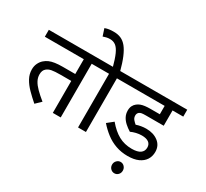

<svg xmlns="http://www.w3.org/2000/svg" viewBox="-204 -1206 1829 1707"><g transform="rotate(30 710.5 -352.0)"><path d="M481 -551V0H400V-328H291Q230 -328 199.5 -322Q169 -316 150 -299Q138 -289 132 -274Q126 -259 126 -237Q126 -204 142.5 -173.5Q159 -143 191.5 -110.5Q224 -78 271 -40L217 12Q171 -28 131.5 -68Q92 -108 68.5 -151Q45 -194 45 -242Q45 -277 58.5 -305Q72 -333 93 -351Q112 -368 136 -378.5Q160 -389 193.5 -394Q227 -399 272 -399H400V-551H0V-622H584V-551Z M740 -551V0H659V-551H570V-622H843V-551ZM660 -615Q639 -694 618.5 -739.5Q598 -785 573 -804Q548 -823 514 -823Q492 -823 475 -818.5Q458 -814 444 -809L420 -882Q441 -890 462 -893Q483 -896 511 -896Q552 -896 584 -882Q616 -868 642 -836Q668 -804 691 -749.5Q714 -695 735 -615Z M1187 -222Q1158 -222 1129 -215Q1100 -208 1077 -197Q1046 -216 1020.5 -239Q995 -262 980.5 -290Q966 -318 966 -352Q966 -380 976 -400Q986 -420 1003 -433Q1018 -445 1036.5 -452Q1055 -459 1079.5 -462Q1104 -465 1137 -465H1230V-551H829V-622H1421V-551H1311V-394H1127Q1096 -394 1083 -391Q1070 -388 1061 -381Q1054 -375 1050 -366.5Q1046 -358 1046 -347Q1046 -323 1060 -306.5Q1074 -290 1090 -277Q1113 -285 1139 -289.5Q1165 -294 1191 -294Q1265 -294 1314 -256.5Q1363 -219 1363 -154Q1363 -109 1341 -74.5Q1319 -40 1275.5 -20Q1232 0 1166 0Q1101 0 1044.5 -20Q988 -40 941 -76Q894 -112 854 -158L915 -207Q972 -139 1031.5 -106.5Q1091 -74 1166 -74Q1225 -74 1253.5 -94.5Q1282 -115 1282 -152Q1282 -187 1257.5 -204.5Q1233 -222 1187 -222ZM1086 134Q1086 110 1102.5 93Q1119 76 1141 76Q1164 76 1180 93Q1196 110 1196 134Q1196 159 1180 175.5Q1164 192 1141 192Q1119 192 1102.5 175.5Q1086 159 1086 134Z"/></g></svg>

Font: Noto Sans Devanagari
Style: Regular
Weight: 400
Designer: Jelle Bosma - Monotype Design Team
Foundry: Monotype Imaging Inc.
Version: Version 2.003